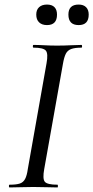

<svg xmlns="http://www.w3.org/2000/svg" viewBox="-20 -822 409 842"><path d="M22 0Q19 0 19 -6Q19 -12 22 -12Q51 -12 66.5 -17Q82 -22 90 -37Q98 -52 102 -81L184 -544Q192 -587 181 -600Q170 -613 127 -613Q124 -613 124 -619Q124 -625 127 -625Q148 -625 174.5 -623.5Q201 -622 230 -622Q263 -622 290 -623.5Q317 -625 337 -625Q340 -625 340 -619Q340 -613 337 -613Q308 -613 292 -607Q276 -601 268.5 -586Q261 -571 256 -542L174 -81Q166 -38 176.5 -25Q187 -12 232 -12Q234 -12 234 -6Q234 0 232 0Q211 0 185 -1Q159 -2 126 -2Q97 -2 70 -1Q43 0 22 0ZM186 -712Q164 -712 151.5 -724Q139 -736 139 -758Q139 -779 151.5 -790.5Q164 -802 186 -802Q208 -802 219 -790.5Q230 -779 230 -758Q230 -712 186 -712ZM325 -712Q280 -712 280 -758Q280 -802 325 -802Q346 -802 357.5 -790.5Q369 -779 369 -758Q369 -712 325 -712Z"/></svg>

Font: Cormorant Light Medium
Style: Italic
Weight: 500
Italic angle: -10°
Version: Version 4.000